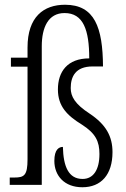

<svg xmlns="http://www.w3.org/2000/svg" viewBox="-20 -779 530 809"><path d="M327 10C406 10 454 -43 454 -138C454 -204 427 -254 358 -300C295 -341 278 -373 278 -408C278 -456 298 -499 370 -499H414C413 -663 379 -759 254 -759C164 -759 96 -708 96 -579V-536H26V-498H96V-108C96 -40 82 -31 41 -31H21V0H156V-584C156 -663 183 -724 252 -724C331 -724 356 -653 356 -533C264 -533 224 -477 224 -402C224 -331 263 -292 325 -254C383 -217 399 -183 399 -130C399 -63 373 -25 328 -25C269 -25 247 -77 245 -160C229 -160 209 -150 209 -101C209 -39 251 10 327 10Z"/></svg>

Font: Noto Serif Lao ExtraCondensed Light
Style: Regular
Weight: 300
Width: 2
Designer: Monotype Design Team
Foundry: Monotype Imaging Inc.
Version: Version 2.003